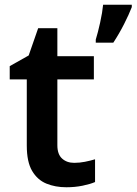

<svg xmlns="http://www.w3.org/2000/svg" viewBox="-20 -780 576 810"><path d="M293 -93Q316 -93 338.5 -97.5Q361 -102 381 -108V-12Q360 -3 328 3.5Q296 10 260 10Q213 10 175.5 -5.5Q138 -21 115.5 -59Q93 -97 93 -166V-445H21V-501L101 -546L141 -661H222V-543H376V-445H222V-167Q222 -129 242 -111Q262 -93 293 -93ZM536 -750Q524 -719 503.5 -678.5Q483 -638 458 -600H384V-613Q393 -642 402.5 -685Q412 -728 415 -760H536Z"/></svg>

Font: Noto Sans Lisu SemiBold
Style: Regular
Weight: 600
Designer: Monotype Design Team. David Williams.
Foundry: Monotype Imaging Inc.
Version: Version 2.102; ttfautohint (v1.8.4.7-5d5b)